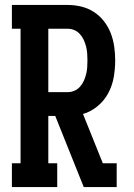

<svg xmlns="http://www.w3.org/2000/svg" viewBox="-20 -755 540 775"><path d="M28 0V-96H63V-639H28V-735H253Q281 -735 308 -728.5Q335 -722 358.5 -707Q382 -692 399.5 -669.5Q417 -647 427 -621Q437 -595 441 -567Q445 -539 445 -511Q445 -477 439 -443Q433 -409 417 -379Q401 -349 374 -326.5Q347 -304 315 -295L395 -96H451V0H318L203 -287H175V-96H211V0ZM175 -383H253Q267 -383 280 -388.5Q293 -394 302.5 -404.5Q312 -415 318 -428Q324 -441 327.5 -455Q331 -469 332 -483Q333 -497 333 -511Q333 -525 332 -539Q331 -553 327.5 -567Q324 -581 318 -594Q312 -607 302.5 -617.5Q293 -628 280 -633.5Q267 -639 253 -639H175Z"/></svg>

Font: Iosevka Slab
Style: Bold
Weight: 700
Monospace: yes
Designer: Belleve Invis
Foundry: Belleve Invis
Version: Version 11.1.1; ttfautohint (v1.8.3)